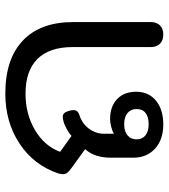

<svg xmlns="http://www.w3.org/2000/svg" viewBox="24 -648 634 722"><g transform="rotate(-90 341.0 -287.0)"><path d="M109 -103V-188Q109 -248 141 -284L69 -336Q57 -345 52 -351.5Q47 -358 47 -367Q47 -375 50 -385Q81 -477 162 -530.5Q243 -584 350 -584Q480 -584 549.5 -518Q619 -452 619 -329V-37Q619 -15 606.5 -2.5Q594 10 572 10Q550 10 537.5 -2.5Q525 -15 525 -37V-331Q525 -418 480.5 -463Q436 -508 350 -508Q273 -508 213 -472.5Q153 -437 131 -378L191 -335Q199 -343 216 -352.5Q233 -362 245 -365Q256 -368 263 -368Q278 -368 284 -348Q288 -337 288 -327Q288 -312 271 -306Q238 -296 218.5 -270Q199 -244 199 -212V-176Q210 -182 226 -186Q242 -190 254 -190Q302 -190 329.5 -163.5Q357 -137 357 -92Q357 -45 323.5 -17.5Q290 10 234 10Q177 10 143 -21Q109 -52 109 -103ZM292 -90Q292 -112 277 -124.5Q262 -137 235 -137Q208 -137 193 -124.5Q178 -112 178 -90Q178 -69 193 -57Q208 -45 235 -45Q262 -45 277 -56.5Q292 -68 292 -90Z"/></g></svg>

Font: Kodchasan Medium
Style: Regular
Weight: 500
Designer: Katatrad Aksorn Co.,Ltd.
Foundry: Cadson Demak Co.,Ltd.
Version: Version 1.000; ttfautohint (v1.6)